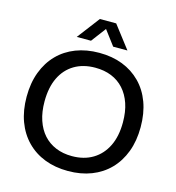

<svg xmlns="http://www.w3.org/2000/svg" viewBox="-133 -1050 1072 1171"><g transform="rotate(15 403.0 -464.0)"><path d="M403 9Q322 9 256 -16.5Q190 -42 142 -91Q94 -140 68.5 -209Q43 -278 43 -364Q43 -451 69 -520Q95 -589 142.5 -637.5Q190 -686 256 -711.5Q322 -737 403 -737Q485 -737 550.5 -711.5Q616 -686 664 -637.5Q712 -589 737.5 -520Q763 -451 763 -364Q763 -277 737 -208Q711 -139 663.5 -90.5Q616 -42 550 -16.5Q484 9 403 9ZM403 -85Q479 -85 534.5 -118.5Q590 -152 620.5 -214Q651 -276 651 -364Q651 -431 633.5 -482.5Q616 -534 583.5 -570Q551 -606 505.5 -624.5Q460 -643 403 -643Q327 -643 271.5 -610Q216 -577 186 -515Q156 -453 156 -364Q156 -298 173.5 -246Q191 -194 223 -158.5Q255 -123 300.5 -104Q346 -85 403 -85ZM244 -795 352 -937H455L564 -795H474L404 -888L334 -795Z"/></g></svg>

Font: Mona Sans ExtraLight Medium
Style: Regular
Weight: 500
Version: Version 2.000